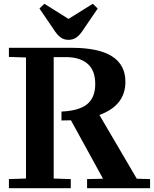

<svg xmlns="http://www.w3.org/2000/svg" viewBox="-20 -992 811 1012"><path d="M27 -48 117 -51V-689L27 -692V-740H358Q641 -740 641 -561Q641 -436 504 -386L701 -50L771 -48V0H439V-48L523 -50L354 -358L304 -357V-404Q397 -408 439.5 -443Q482 -478 482 -549Q482 -621 441.5 -656Q401 -691 326 -691H263V-51L353 -48V0H27ZM341 -782Q317 -782 299 -795Q281 -808 261 -840L188 -947L214 -972L340 -893H342L469 -972L495 -947L422 -840Q402 -808 383.5 -795Q365 -782 341 -782Z"/></svg>

Font: Minipax
Style: Bold
Weight: 600
Designer: Raphaël Ronot, Igor Stepanchenko (Cyrillic)
Foundry: steppetype
Version: Version 1.002